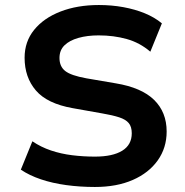

<svg xmlns="http://www.w3.org/2000/svg" viewBox="-20 -735 739 765"><path d="M358 10Q299 10 244 2.5Q189 -5 143 -20.5Q97 -36 63 -59L109 -172Q143 -149 183 -135.5Q223 -122 267.5 -116.5Q312 -111 358 -111Q429 -111 467 -134.5Q505 -158 505 -204Q505 -230 493 -244.5Q481 -259 455 -267.5Q429 -276 388 -283L270 -304Q168 -322 123 -374.5Q78 -427 78 -505Q78 -569 116 -616Q154 -663 221 -689Q288 -715 374 -715Q425 -715 471.5 -706.5Q518 -698 557 -682Q596 -666 625 -642L579 -529Q537 -565 485 -579.5Q433 -594 373 -594Q328 -594 292.5 -584Q257 -574 237 -554.5Q217 -535 217 -504Q217 -470 240 -452Q263 -434 324 -423L441 -403Q544 -386 594 -337Q644 -288 644 -211Q644 -146 608.5 -96Q573 -46 509 -18Q445 10 358 10Z"/></svg>

Font: Nunito Sans 6pt
Style: Bold
Weight: 700
Version: Version 3.101;gftools[0.9.27]